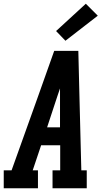

<svg xmlns="http://www.w3.org/2000/svg" viewBox="-39 -1007 559 1027"><path d="M-19 0V-96H23L164 -490L251 -735H380L386 -490L396 -96H425V0H242V-96H283V-230H181L136 -96H164V0ZM213 -326H282V-490Q282 -501 282 -512Q282 -523 282 -534Q278 -523 274.5 -512Q271 -501 267 -490ZM311 -789 261 -841 420 -987 484 -923Z"/></svg>

Font: Iosevka Slab Oblique
Style: Bold
Weight: 700
Italic angle: -9°
Monospace: yes
Designer: Belleve Invis
Foundry: Belleve Invis
Version: Version 11.1.1; ttfautohint (v1.8.3)